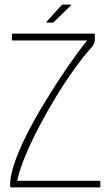

<svg xmlns="http://www.w3.org/2000/svg" viewBox="-20 -820 471 840"><path d="M390 -673Q394 -673 394.5 -671Q395 -669 395 -664V-643Q395 -636 390 -626.5Q385 -617 380 -612Q347 -576 307 -520.5Q267 -465 227 -399.5Q187 -334 151.5 -266.5Q116 -199 90.5 -137.5Q65 -76 55 -29H415Q417 -29 418 -28Q419 -27 419 -25V-5Q419 -2 418 -1Q417 0 415 0H31Q27 0 25.5 -2.5Q24 -5 24 -8Q24 -50 43.5 -107Q63 -164 95.5 -228.5Q128 -293 166.5 -357Q205 -421 243 -478.5Q281 -536 312.5 -579Q344 -622 361 -643H36Q34 -643 33 -644.5Q32 -646 32 -648V-667Q32 -670 33 -671.5Q34 -673 36 -673ZM210 -721H186Q183 -721 183 -722.5Q183 -724 184 -725L248 -796Q250 -798 252 -799Q254 -800 256 -800H289Q291 -800 291.5 -799Q292 -798 290 -796L216 -724Q215 -723 213.5 -722Q212 -721 210 -721Z"/></svg>

Font: Glory Thin Thin
Style: Regular
Weight: 250
Version: Version 1.011